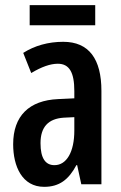

<svg xmlns="http://www.w3.org/2000/svg" viewBox="-20 -714 469 744"><path d="M349 -694H95V-616H349ZM225 -552C167 -552 114 -537 70 -509L101 -431C141 -455 175 -467 204 -467C249 -467 268 -433 268 -361V-333L205 -330C93 -325 31 -265 31 -155C31 -69 66 10 151 10C210 10 246 -18 276 -74H279L295 0H373V-362C373 -485 325 -552 225 -552ZM268 -260V-208C268 -125 238 -74 191 -74C156 -74 137 -101 137 -159C137 -222 167 -254 227 -258Z"/></svg>

Font: Noto Sans Display Condensed Medium
Style: Regular
Weight: 500
Width: 3
Designer: Monotype Design Team
Foundry: Monotype Imaging Inc.
Version: Version 1.900